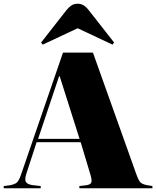

<svg xmlns="http://www.w3.org/2000/svg" viewBox="-30 -1013 840 1033"><path d="M-10 0V-12L22 -16Q41 -19 55.5 -27Q70 -35 83 -73L309 -730H470L703 -77Q715 -43 725 -32.5Q735 -22 760 -17L790 -12V0H397V-12L431 -16Q456 -19 461 -30.5Q466 -42 456 -75L404 -248H167L111 -76Q101 -44 111 -32Q121 -20 146 -17L189 -12V0ZM175 -266H398L291 -603H288ZM200 -773 191 -784 328 -959Q340 -974 354 -983.5Q368 -993 388 -993Q405 -993 419.5 -984.5Q434 -976 450 -955L584 -784L575 -773L388 -861Z"/></svg>

Font: Display Black
Style: Regular
Weight: 900
Designer: Latin by Veronika Burian and Jose Scaglione. Greek by Irene Vlachou. Cyrillic by Vera Evstafieva.
Foundry: TypeTogether
Version: Version 3.002